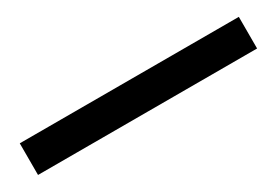

<svg xmlns="http://www.w3.org/2000/svg" viewBox="-10 -75 559 389"><g transform="rotate(-30 270.0 119.0)"><path d="M14 156.5V82.5H526.5V156.5Z"/></g></svg>

Font: Geologica Roman Light
Style: Regular
Weight: 300
Designer: Sindre Bremnes, Frode Helland
Foundry: Monokrom Skriftforlag AS
Version: Version 1.010;gftools[0.9.28]